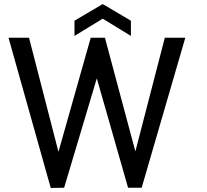

<svg xmlns="http://www.w3.org/2000/svg" viewBox="-20 -926 1019 946"><path d="M22 -740 230 0 296 -1 457 -540 611 -1H678L893 -740H792L647 -180L497 -740H427L268 -178L123 -740ZM347 -749 486 -834 625 -749V-824L486 -906L347 -824Z"/></svg>

Font: Malmofest
Style: Regular
Weight: 400
Designer: Jonny Pinhorn (Poppins), Kolossal
Version: Version 1.004;Glyphs 3.1.2 (3151)